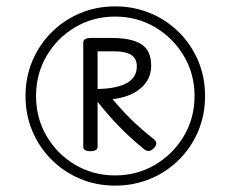

<svg xmlns="http://www.w3.org/2000/svg" viewBox="-20 -1268 723 602"><path d="M341 -686Q282 -686 231 -707.5Q180 -729 141.5 -767.5Q103 -806 81.5 -857Q60 -908 60 -967Q60 -1026 81.5 -1077Q103 -1128 141.5 -1166.5Q180 -1205 231 -1226.5Q282 -1248 341 -1248Q400 -1248 451.5 -1226.5Q503 -1205 541.5 -1166.5Q580 -1128 601.5 -1077Q623 -1026 623 -967Q623 -908 601.5 -857Q580 -806 541.5 -767.5Q503 -729 451.5 -707.5Q400 -686 341 -686ZM341 -718Q410 -718 466.5 -751.5Q523 -785 556.5 -841.5Q590 -898 590 -967Q590 -1036 556.5 -1092.5Q523 -1149 466.5 -1182.5Q410 -1216 341 -1216Q272 -1216 215.5 -1182.5Q159 -1149 126 -1092.5Q93 -1036 93 -967Q93 -898 126 -841.5Q159 -785 215.5 -751.5Q272 -718 341 -718ZM263 -794Q252 -794 246.5 -797.5Q241 -801 241 -808V-1135Q241 -1149 266 -1149H330Q392 -1149 423 -1129.5Q454 -1110 454 -1062Q454 -1020 422 -992Q390 -964 333 -957Q364 -920 395 -890Q426 -860 462 -832Q469 -827 470 -819.5Q471 -812 462 -803Q447 -788 432 -800Q389 -835 353.5 -871.5Q318 -908 286 -949V-808Q286 -801 280 -797.5Q274 -794 263 -794ZM286 -989Q346 -990 377.5 -1007.5Q409 -1025 409 -1060Q409 -1085 391 -1096Q373 -1107 339 -1107H286Z"/></svg>

Font: Playwrite CL ExtraLight
Style: Regular
Weight: 200
Designer: Veronika Burian, José Scaglione
Foundry: TypeTogether
Version: Version 1.002